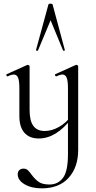

<svg xmlns="http://www.w3.org/2000/svg" viewBox="-20 -750 525 1051"><path d="M225 -33Q264 -33 303.5 -55.5Q343 -78 371 -117L376 -106Q330 -47 285 -19.5Q240 8 192 8Q141 8 113.5 -23.5Q86 -55 86 -115V-268Q86 -307 79 -324.5Q72 -342 56 -342Q42 -342 22 -332H21Q17 -332 15 -337Q13 -342 17 -344L128 -394L131 -395Q134 -395 138 -392.5Q142 -390 142 -387V-148Q142 -89 162.5 -61Q183 -33 225 -33ZM208 281Q153 281 115 259Q77 237 77 204Q77 189 86 181Q95 173 109 173Q122 173 131 180.5Q140 188 152 205Q171 231 191.5 245.5Q212 260 251 260Q297 260 324.5 224Q352 188 352 94V-268Q352 -307 345 -324.5Q338 -342 322 -342Q309 -342 289 -332H288Q284 -332 281.5 -337Q279 -342 283 -344L394 -394L398 -395Q401 -395 404.5 -392.5Q408 -390 408 -387V70Q408 165 356 223Q304 281 208 281ZM325 -474 257 -639 188 -474Q188 -472 184 -472Q181 -472 178.5 -473.5Q176 -475 177 -476L245 -725Q246 -730 256 -730Q267 -730 268 -725L335 -476Q337 -474 331.5 -472.5Q326 -471 325 -474Z"/></svg>

Font: Cormorant Infant
Style: Regular
Weight: 400
Designer: Christian Thalmann (Catharsis Fonts)
Foundry: Catharsis Fonts
Version: Version 4.000